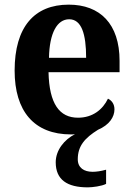

<svg xmlns="http://www.w3.org/2000/svg" viewBox="-20 -569 574 827"><path d="M358 238C378 238 418 233 437 223V162C415 168 396 171 379 171C342 171 315 154 315 117C315 59 346 25 402 -10C451 -31 473 -65 473 -98C473 -120 462 -136 445 -144C423 -98 380 -62 316 -62C236 -62 192 -122 189 -258H495V-307C495 -466 411 -549 276 -549C128 -549 43 -453 43 -265C43 -91 126 10 286 10C292 10 297 10 303 9C257 32 220 78 220 130C220 205 269 238 358 238ZM351 -320H191C193 -427 226 -486 278 -486C331 -486 351 -423 351 -320Z"/></svg>

Font: Noto Serif Tamil SemiCondensed
Style: Bold
Weight: 700
Width: 4
Designer: Indian Type Foundry, Tom Grace, and the Monotype Design Team
Foundry: Monotype Imaging Inc.
Version: Version 2.004